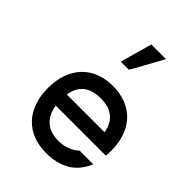

<svg xmlns="http://www.w3.org/2000/svg" viewBox="-174 -643 719 719"><g transform="rotate(45 185.5 -283.0)"><path d="M203.6 -355Q242.2 -355 273.2 -342.8Q304.2 -330.6 325.9 -307.6Q347.7 -284.7 359.1 -252Q370.6 -219.2 370.6 -177.7Q370.6 -169.9 370.1 -163.8Q369.6 -157.7 369.1 -151.4H104Q110.4 -109.9 135.5 -87.4Q160.6 -64.9 203.6 -64.9Q231.4 -64.9 252.4 -73.7Q273.4 -82.5 286.1 -95.2H358.9Q336.9 -44.4 297.6 -22.2Q258.3 0 203.6 0Q165.5 0 134.8 -12Q104 -23.9 82 -46.9Q60.1 -69.8 48.3 -102.8Q36.6 -135.7 36.6 -177.7Q36.6 -219.2 48.3 -252Q60.1 -284.7 81.8 -307.6Q103.5 -330.6 134.3 -342.8Q165 -355 203.6 -355ZM303.7 -210Q290.5 -290 203.6 -290Q116.2 -290 104 -210ZM272.9 -566.4 203.1 -439.9H159.7L195.3 -566.4Z"/></g></svg>

Font: Fibel Vienna LRS
Style: Regular
Weight: 400
Designer: Peter Wiegel
Foundry: Peter Wioegel
Version: Version 000.000